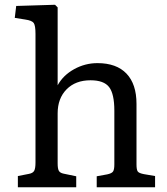

<svg xmlns="http://www.w3.org/2000/svg" viewBox="-20 -786 702 806"><path d="M55 0V-47L101 -56Q118 -59 123.5 -69Q129 -79 129 -104V-644Q129 -679 121.5 -689.5Q114 -700 86 -704L42 -711L48 -761L211 -766L222 -755V-428Q245 -470 291 -495.5Q337 -521 389 -521Q469 -521 511 -477Q553 -433 553 -350V-96Q553 -74 558 -66.5Q563 -59 584 -55L631 -47V0H386V-46L430 -54Q449 -58 454.5 -66Q460 -74 460 -96V-321Q460 -392 438 -420.5Q416 -449 360 -449Q297 -449 259.5 -411Q222 -373 222 -310V-100Q222 -78 227 -69Q232 -60 247 -57L300 -46V0Z"/></svg>

Font: Literata 12pt
Style: Regular
Weight: 400
Designer: Latin by Veronika Burian and Jose Scaglione. Greek by Irene Vlachou. Cyrillic by Vera Evstafieva.
Foundry: TypeTogether
Version: Version 3.002